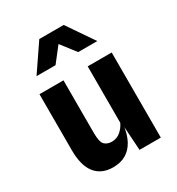

<svg xmlns="http://www.w3.org/2000/svg" viewBox="-193 -934 986 1067"><g transform="rotate(-30 300.0 -400.5)"><path d="M221 11Q147 11 107.5 -38.2Q68 -87.5 68 -187V-546H222V-209Q222 -149.5 239.2 -132.8Q256.5 -116 285 -116Q317.5 -116 341 -136Q364.5 -156 377.5 -184V-546H531.5V0H395L381.5 -206L387 -164.5Q380 -107.5 358.8 -68.2Q337.5 -29 303.2 -9Q269 11 221 11ZM104 -641 220.5 -812H377L494 -641H371.5L299 -734.5L226 -641Z"/></g></svg>

Font: Spline Sans Mono
Style: Regular
Weight: 400
Monospace: yes
Designer: Eben Sorkin, Mirko Velimirovic
Foundry: Sorkin Type
Version: Version 1.004